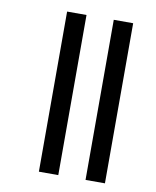

<svg xmlns="http://www.w3.org/2000/svg" viewBox="-76 -662 624 770"><g transform="rotate(10 236.0 -277.0)"><path d="M325 49V-603H404V49ZM135 49V-603H214V49Z"/></g></svg>

Font: Noto Sans Malayalam ExtraCondensed
Style: Regular
Weight: 400
Width: 2
Designer: Jelle Bosma - Monotype Design Team
Foundry: Monotype Imaging Inc.
Version: Version 2.104; ttfautohint (v1.8.4.7-5d5b)